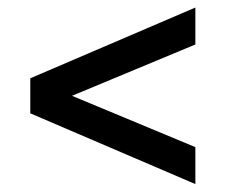

<svg xmlns="http://www.w3.org/2000/svg" viewBox="-20 -588 590 502"><path d="M490.8 -106.7 59.2 -291.7V-383.3L490.8 -568.3V-471.7L168.3 -337.5L490.8 -203.3Z"/></svg>

Font: Funnel Sans Medium
Style: Regular
Weight: 500
Version: Version 1.000; Beta; Release 5; Build 24; ttfautohint (v1.8.